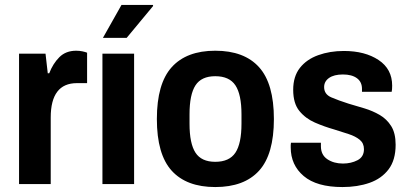

<svg xmlns="http://www.w3.org/2000/svg" viewBox="-20 -744 1651 776"><path d="M57 0V-527H164L173 -448H179Q194 -487 220 -513Q246 -539 288 -539Q301 -539 313 -536.5Q325 -534 332 -531V-408H291Q185 -408 185 -269V0Z M396 -591 471 -724H598L599 -720L492 -591ZM394 0V-527H522V0Z M850 12Q734 12 674 -54Q614 -120 614 -263Q614 -406 674 -472.5Q734 -539 850 -539Q967 -539 1027 -472.5Q1087 -406 1087 -263Q1087 -120 1027 -54Q967 12 850 12ZM850 -90Q907 -90 931.5 -127Q956 -164 956 -244V-282Q956 -362 931.5 -399Q907 -436 850 -436Q794 -436 770 -399Q746 -362 746 -282V-244Q746 -164 770 -127Q794 -90 850 -90Z M1364 12Q1260 12 1207.5 -32.5Q1155 -77 1155 -148Q1155 -153 1155 -158Q1155 -163 1156 -167H1277Q1277 -163 1277 -160Q1277 -157 1277 -153Q1277 -118 1303 -100.5Q1329 -83 1366 -83Q1399 -83 1425 -96.5Q1451 -110 1451 -141Q1451 -165 1434 -179Q1417 -193 1389.5 -202Q1362 -211 1330 -221Q1291 -232 1253 -248.5Q1215 -265 1190 -295.5Q1165 -326 1165 -381Q1165 -435 1192 -469.5Q1219 -504 1266 -521Q1313 -538 1370 -538Q1455 -538 1510 -501.5Q1565 -465 1565 -398Q1565 -391 1564.5 -383.5Q1564 -376 1563 -373H1443V-385Q1443 -413 1422.5 -428Q1402 -443 1366 -443Q1330 -443 1310 -429Q1290 -415 1290 -392Q1290 -363 1319 -350.5Q1348 -338 1389 -325Q1420 -316 1453 -306Q1486 -296 1514.5 -279.5Q1543 -263 1561 -234.5Q1579 -206 1579 -159Q1579 -97 1550.5 -59.5Q1522 -22 1473.5 -5Q1425 12 1364 12Z"/></svg>

Font: Archivo SemiCondensed
Style: Bold
Weight: 680
Width: 4
Designer: Hector Gatti
Foundry: Omnibus-Type
Version: Version 2.001; ttfautohint (v1.8.3)